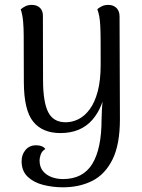

<svg xmlns="http://www.w3.org/2000/svg" viewBox="-20 -541 586 793"><path d="M239.6 232.6Q197.2 232.6 158 222.5Q118.8 212.5 94 188.7Q69.2 164.8 69.2 124.9Q69.2 97.3 85.5 78.2Q101.8 59 129.2 59Q156 59 167.5 74.5Q153.1 82.8 148.2 97.1Q143.4 111.4 143.4 121.2Q143.4 148.8 157.6 165.8Q171.8 182.7 193.8 190.7Q215.8 198.6 239.9 198.6Q322.8 198.6 361.2 135.9Q399.5 73.2 399.5 -48.2Q399.5 -65.5 400.9 -87.6Q402.3 -109.7 404.2 -132.5Q406 -155.4 407.4 -174.5L418.1 -190.8Q408.3 -99.2 360.7 -45.3Q313 8.6 229.5 8.6Q155.4 8.6 117.2 -38.5Q79 -85.5 78.5 -201L77.9 -395.3Q77.9 -423.2 75.5 -451.8Q73.1 -480.5 65.5 -502.6Q73.5 -509.3 84.5 -515Q95.4 -520.8 111.6 -520.8Q131.6 -520.8 144.4 -509.3Q157.2 -497.8 157.2 -476.2L157.8 -210.6Q157.8 -120.2 178.9 -78.1Q200 -36 251.3 -36Q278.6 -36 304.3 -48.9Q330.1 -61.8 350.8 -90Q371.6 -118.2 383.7 -163.7Q395.8 -209.2 395.8 -274.4Q395.8 -333.2 395.6 -371.3Q395.4 -409.4 394.2 -433.2Q393 -457 390.1 -472.8Q387.2 -488.5 382 -503.1Q387.8 -508.4 399.4 -514.6Q411 -520.8 428.2 -520.8Q447.7 -520.8 460.7 -508.3Q473.8 -495.9 473.8 -472.9L475.3 -49.2Q475.3 56.5 444.5 118Q413.8 179.6 360.9 206.1Q308.1 232.6 239.6 232.6Z"/></svg>

Font: Arima Thin
Style: Regular
Weight: 100
Designer: Joana Correia and Natanael Gama
Foundry: NDISCOVER
Version: Version 1.101;gftools[0.9.23]